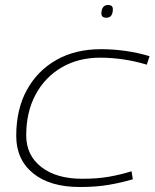

<svg xmlns="http://www.w3.org/2000/svg" viewBox="-20 -739 622 769"><path d="M300 10Q180 10 112.5 -45Q45 -100 45 -195Q45 -301 87.5 -378.5Q130 -456 206 -499Q282 -542 384 -542Q485 -542 579 -514L568 -480Q475 -508 381 -508Q294 -508 227 -469Q160 -430 122.5 -360Q85 -290 85 -197Q85 -117 145.5 -70Q206 -23 309 -23Q372 -23 418.5 -31.5Q465 -40 507 -53L512 -21Q469 -8 417.5 1Q366 10 300 10ZM406 -668Q386 -668 386 -685Q386 -700 392.5 -709.5Q399 -719 413 -719Q432 -719 432 -702Q432 -687 426 -677.5Q420 -668 406 -668Z"/></svg>

Font: Georama Extended ExtraLight
Style: Italic
Weight: 200
Width: 7
Italic angle: -9°
Designer: Jean-Baptiste Levee
Foundry: Production Type
Version: Version 1.000